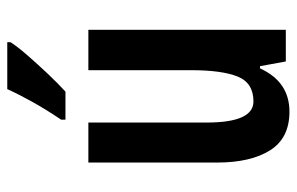

<svg xmlns="http://www.w3.org/2000/svg" viewBox="-164 -642 816 528"><g transform="rotate(-90 244.0 -378.0)"><path d="M426 -543V0H339L326 -71H320Q283 10 201 10Q128 10 94.5 -43.5Q61 -97 61 -189V-543H171V-218Q171 -89 229 -89Q280 -89 297.5 -132.5Q315 -176 315 -261V-543ZM392 -757Q379 -737 355 -709.5Q331 -682 304.5 -654Q278 -626 256 -606H179V-618Q206 -658 227 -695.5Q248 -733 263 -766H392Z"/></g></svg>

Font: Noto Sans Malayalam ExtraCondensed SemiBold
Style: Regular
Weight: 600
Width: 2
Designer: Jelle Bosma - Monotype Design Team
Foundry: Monotype Imaging Inc.
Version: Version 2.104; ttfautohint (v1.8.4.7-5d5b)